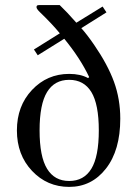

<svg xmlns="http://www.w3.org/2000/svg" viewBox="-20 -732 543 760"><path d="M253.9 -439.5Q298.8 -439.5 328.6 -422.9L333 -426.8Q298.3 -500.5 234.4 -578.6L129.4 -513.2L114.3 -536.1L216.8 -600.1Q185.5 -638.2 138.2 -683.6Q124.5 -696.8 124.5 -703.6Q124.5 -708 126.7 -710Q128.9 -711.9 135.7 -711.9H216.3Q244.1 -685.5 282.2 -642.1L386.2 -706.1L401.4 -683.1L301.8 -620.6Q324.7 -595.2 352.5 -554.7Q406.2 -476.6 431.2 -408.2Q456.1 -339.8 456.1 -262.2Q456.1 -137.2 399.4 -64.7Q342.8 7.8 253.9 7.8Q166.5 7.8 106.7 -55.7Q46.9 -119.1 46.9 -215.8Q46.9 -312.5 106.7 -376Q166.5 -439.5 253.9 -439.5ZM166.3 -367.7Q136.7 -319.3 136.7 -215.8Q136.7 -112.3 166.3 -64Q195.8 -15.6 253.9 -15.6Q312 -15.6 341.6 -64Q371.1 -112.3 371.1 -215.8Q371.1 -319.3 341.6 -367.7Q312 -416 253.9 -416Q195.8 -416 166.3 -367.7Z"/></svg>

Font: Theano Didot
Style: Regular
Weight: 400
Designer: Alexey Kryukov
Version: Version 2.0